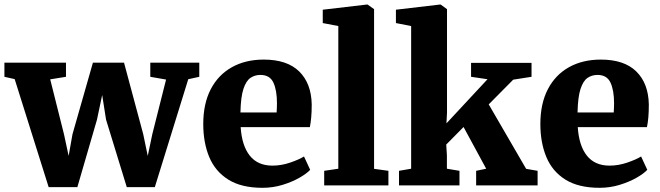

<svg xmlns="http://www.w3.org/2000/svg" viewBox="-21 -840 2992 870"><path d="M-1 -492V-556H278V-492L206.5 -480.5L269 -231.5L290 -133.5L307.5 -232L400 -556H541L628 -232L648.5 -133.5L669 -231.5L731.5 -479.5L660 -492V-556H882V-492L832 -481L680.5 8H553.5L459.5 -298L442 -409.5L418.5 -298L329.5 8H199.5L45.5 -481.5Z M1168.5 11Q1073 11 1013.8 -26Q954.5 -63 927.2 -128.2Q900 -193.5 900 -278Q900 -370.5 934 -435.8Q968 -501 1029.8 -535.5Q1091.5 -570 1174 -570Q1280 -570 1334.8 -516.2Q1389.5 -462.5 1391.5 -367Q1391.5 -333 1389.2 -308Q1387 -283 1383 -264H1069.5Q1075 -179.5 1111 -134.5Q1147 -89.5 1213.5 -89.5Q1253.5 -89.5 1293.8 -103.2Q1334 -117 1356.5 -131L1384.5 -70.5Q1369.5 -54 1336.5 -35Q1303.5 -16 1259.8 -2.5Q1216 11 1168.5 11ZM1068.5 -330.5H1232.5Q1233 -341 1233.5 -351.2Q1234 -361.5 1234 -372Q1234 -431 1217.8 -465.8Q1201.5 -500.5 1159 -500.5Q1133.5 -500.5 1113.8 -487Q1094 -473.5 1082 -437Q1070 -400.5 1068.5 -330.5Z M1512 -75.5V-722L1441.5 -735.5V-796L1642 -819.5H1644.5L1674 -798.5V-75L1739 -66V0H1448V-66Z M1842 -75.5V-722L1773 -735.5V-796L1973 -819.5H1975.5L2004.5 -798.5V-330L2002 -281L2188 -481L2113.5 -492V-555H2387.5V-492L2304.5 -479L2193.5 -367L2363 -75L2415 -66V0H2136.5V-66L2182 -75.5L2079.5 -264.5L2001 -185L2004 -136V-75.5L2061 -66V0H1787V-66Z M2696 11Q2600.5 11 2541.2 -26Q2482 -63 2454.8 -128.2Q2427.5 -193.5 2427.5 -278Q2427.5 -370.5 2461.5 -435.8Q2495.5 -501 2557.2 -535.5Q2619 -570 2701.5 -570Q2807.5 -570 2862.2 -516.2Q2917 -462.5 2919 -367Q2919 -333 2916.8 -308Q2914.5 -283 2910.5 -264H2597Q2602.5 -179.5 2638.5 -134.5Q2674.5 -89.5 2741 -89.5Q2781 -89.5 2821.2 -103.2Q2861.5 -117 2884 -131L2912 -70.5Q2897 -54 2864 -35Q2831 -16 2787.2 -2.5Q2743.5 11 2696 11ZM2596 -330.5H2760Q2760.5 -341 2761 -351.2Q2761.5 -361.5 2761.5 -372Q2761.5 -431 2745.2 -465.8Q2729 -500.5 2686.5 -500.5Q2661 -500.5 2641.2 -487Q2621.5 -473.5 2609.5 -437Q2597.5 -400.5 2596 -330.5Z"/></svg>

Font: Merriweather Black
Style: Regular
Weight: 900
Designer: Eben Sorkin
Foundry: Eben Sorkin
Version: Version 2.200;gftools[0.9.31]